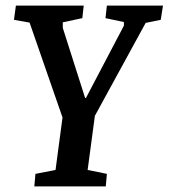

<svg xmlns="http://www.w3.org/2000/svg" viewBox="-20 -668 604 688"><path d="M103 0 107 -45 179 -59 204 -247 86 -587 30 -597 37 -648H280L275 -603L205 -588V-568L285 -317H288L424 -576V-589L358 -603L363 -648H564L556 -597L502 -586L320 -253L294 -59L363 -45L359 0Z"/></svg>

Font: Faustina Light SemiBold
Style: Italic
Weight: 600
Italic angle: -8°
Version: Version 1.200